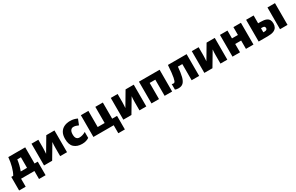

<svg xmlns="http://www.w3.org/2000/svg" viewBox="251 -2294 6517 4228"><g transform="rotate(-30 3510.0 -180.0)"><path d="M603 -553V-142H685V203H518V0H179V203H12V-142H61Q104 -216 133.5 -325Q163 -434 173 -553ZM320 -411Q310 -340 294.5 -276.5Q279 -213 252 -142H412V-411Z M937 -338Q937 -304 934.5 -266.5Q932 -229 930 -199L1139 -553H1347V0H1173V-200Q1173 -239 1174.5 -281.5Q1176 -324 1180 -356L969 0H763V-553H937Z M1731 10Q1605 10 1530 -58Q1455 -126 1455 -274Q1455 -375 1493 -438.5Q1531 -502 1596.5 -532.5Q1662 -563 1746 -563Q1797 -563 1842.5 -552Q1888 -541 1927 -521L1871 -380Q1837 -395 1807.5 -404Q1778 -413 1746 -413Q1703 -413 1676 -379Q1649 -345 1649 -275Q1649 -203 1676.5 -172.5Q1704 -142 1747 -142Q1788 -142 1829.5 -155Q1871 -168 1908 -191V-39Q1874 -17 1831 -3.5Q1788 10 1731 10Z M2701 203H2534V0H2018V-553H2209V-142H2386V-553H2577V-142H2701Z M2953 -338Q2953 -304 2950.5 -266.5Q2948 -229 2946 -199L3155 -553H3363V0H3189V-200Q3189 -239 3190.5 -281.5Q3192 -324 3196 -356L2985 0H2779V-553H2953Z M4020 -553V0H3829V-411H3686V0H3495V-553Z M4707 0H4516V-411H4404Q4391 -258 4367.5 -165.5Q4344 -73 4300 -31.5Q4256 10 4180 10Q4131 10 4094 -5V-147Q4104 -142 4114 -140Q4124 -138 4137 -138Q4149 -138 4160 -146Q4171 -154 4180.5 -177Q4190 -200 4199 -246Q4208 -292 4216.5 -366.5Q4225 -441 4232 -553H4707Z M5013 -338Q5013 -304 5010.5 -266.5Q5008 -229 5006 -199L5215 -553H5423V0H5249V-200Q5249 -239 5250.5 -281.5Q5252 -324 5256 -356L5045 0H4839V-553H5013Z M5746 -553V-354H5897V-553H6088V0H5897V-212H5746V0H5555V-553Z M6220 0V-553H6411V-354H6474Q6561 -354 6611 -334Q6661 -314 6681.5 -276Q6702 -238 6702 -184Q6702 -129 6679 -87.5Q6656 -46 6601.5 -23Q6547 0 6452 0ZM6763 0V-553H6954V0ZM6443 -125Q6511 -125 6511 -175Q6511 -201 6497 -215Q6483 -229 6441 -229H6411V-125Z"/></g></svg>

Font: Noto Sans Black
Style: Regular
Weight: 900
Designer: Monotype Design Team
Foundry: Monotype Imaging Inc.
Version: Version 2.007